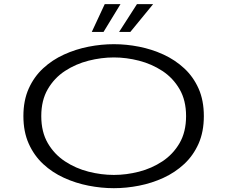

<svg xmlns="http://www.w3.org/2000/svg" viewBox="-20 -926 1140 956"><path d="M547 11Q484.5 11 420.8 -1.5Q357 -14 298.8 -40.5Q240.5 -67 195 -109.2Q149.5 -151.5 123 -210.8Q96.5 -270 96.5 -348Q96.5 -426 123 -485Q149.5 -544 195 -586Q240.5 -628 298.8 -654.5Q357 -681 420.8 -693.5Q484.5 -706 547 -706Q609 -706 672.5 -693.5Q736 -681 793.8 -654.5Q851.5 -628 897 -586Q942.5 -544 968.8 -485Q995 -426 995 -348Q995 -270 968.8 -210.8Q942.5 -151.5 897 -109.2Q851.5 -67 793.8 -40.5Q736 -14 672.5 -1.5Q609 11 547 11ZM547 -55Q609 -55 672.2 -71.2Q735.5 -87.5 788.5 -122.5Q841.5 -157.5 874 -213.2Q906.5 -269 906.5 -348Q906.5 -426.5 874 -482.2Q841.5 -538 788.5 -572.8Q735.5 -607.5 672.2 -623.8Q609 -640 547 -640Q484.5 -640 420.8 -623.8Q357 -607.5 303.8 -572.8Q250.5 -538 218 -482.2Q185.5 -426.5 185.5 -348Q185.5 -269 218 -213.2Q250.5 -157.5 303.8 -122.5Q357 -87.5 420.8 -71.2Q484.5 -55 547 -55ZM573 -767 662 -905.5H742.5L629 -767ZM437 -767 501.5 -905.5H580L495.5 -767Z"/></svg>

Font: Trispace Expanded Light
Style: Regular
Weight: 300
Width: 7
Designer: Tyler Finck
Foundry: Etcetera Type Company
Version: Version 1.210; ttfautohint (v1.8.3)